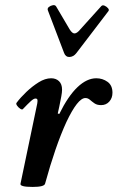

<svg xmlns="http://www.w3.org/2000/svg" viewBox="-20 -725 464 758"><path d="M109 13Q57 13 61 0L127 -316Q128 -322 128 -324.5Q128 -327 128 -329Q128 -336 120 -336Q113 -336 101.5 -325.5Q90 -315 70 -294Q67 -291 59.5 -296Q52 -301 47 -308.5Q42 -316 46 -320Q61 -340 84 -362Q107 -384 132.5 -400Q158 -416 182 -416Q201 -416 213 -404.5Q225 -393 225 -371Q225 -360 222 -344.5Q219 -329 214 -304L208 -277L214 -275Q249 -346 286 -381Q323 -416 360 -416Q385 -416 404.5 -402Q424 -388 424 -359Q424 -338 411.5 -324Q399 -310 379 -310Q363 -310 353 -317Q343 -324 335 -331Q327 -338 317 -338Q287 -338 242 -243Q220 -195 199 -134Q178 -73 158 0Q155 13 109 13ZM253 -500Q239 -500 233 -516L169 -684Q166 -692 173 -697.5Q180 -703 189 -704.5Q198 -706 202 -699L255 -609Q265 -593 274 -593Q284 -593 297 -609L380 -701Q385 -706 393 -702.5Q401 -699 406.5 -692.5Q412 -686 408 -681L282 -516Q270 -500 253 -500Z"/></svg>

Font: Junicode
Style: Bold Italic
Weight: 700
Italic angle: -11°
Designer: Peter S. Baker
Version: Version 2.100; ttfautohint (v1.8.4)